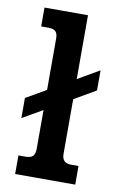

<svg xmlns="http://www.w3.org/2000/svg" viewBox="-78 -707 466 752"><g transform="rotate(10 154.5 -331.0)"><path d="M37 -74H66Q86 -74 94.5 -83Q103 -92 103 -112V-266L23 -220V-300L103 -346V-551Q103 -570 94.5 -578.5Q86 -587 66 -587H37V-662H210V-408L296 -458V-378L210 -328V-111Q210 -92 219 -83Q228 -74 247 -74H276V0H37Z"/></g></svg>

Font: Pridi
Style: Regular
Weight: 400
Designer: Katatrad Team
Foundry: CadsonDemak
Version: Version 1.001